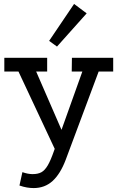

<svg xmlns="http://www.w3.org/2000/svg" viewBox="-20 -728 598 977"><path d="M151 229Q135 229 117 226Q99 223 79 216L94 148Q108 153 121 155.5Q134 158 146 158Q173 158 190.5 148.5Q208 139 223 113.5Q238 88 255 39L399 -364H345L346 -434H556V-364H482L314 86Q287 157 247.5 193Q208 229 151 229ZM277 69 74 -364H2V-434H220V-364H164L314 -19ZM357 -708 421 -660 270 -491 230 -520Z"/></svg>

Font: Podkova Medium
Style: Regular
Weight: 500
Designer: Ilya Yudin
Foundry: Cyreal (www.cyreal.org)
Version: Version 2.103